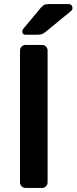

<svg xmlns="http://www.w3.org/2000/svg" viewBox="-20 -920 375 940"><path d="M86 -8C91.3 -2.7 97.7 0 105 0H186C193.3 0 199.7 -2.7 205 -8C210.3 -13.3 213 -19.7 213 -27V-673C213 -680.3 210.3 -686.7 205 -692C199.7 -697.3 193.3 -700 186 -700H105C97.7 -700 91.3 -697.3 86 -692C80.7 -686.7 78 -680.3 78 -673V-27C78 -19.7 80.7 -13.3 86 -8ZM197 -896.5C192.3 -894.2 186.3 -889 179 -881L94 -779C90.7 -774.3 89 -770 89 -766C89 -755.3 94.3 -750 105 -750H165C174.3 -750 181.8 -751.3 187.5 -754C193.2 -756.7 199.7 -761 207 -767L330 -868C333.3 -871.3 335 -875.3 335 -880C335 -886 333.3 -890.8 330 -894.5C326.7 -898.2 322 -900 316 -900H216C208 -900 201.7 -898.8 197 -896.5Z"/></svg>

Font: Rubik
Style: Regular
Weight: 500
Designer: Hubert & Fischer
Foundry: Hubert & Fischer
Version: Version 1.100